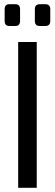

<svg xmlns="http://www.w3.org/2000/svg" viewBox="-20 -889 259 909"><path d="M24 -869H53Q75 -869 75 -845V-790Q75 -766 53 -766H24Q2 -766 2 -790V-845Q2 -869 24 -869ZM168 -869H195Q218 -869 218 -845V-790Q218 -766 195 -766H168Q145 -766 145 -790V-845Q145 -869 168 -869ZM154 0H66V-690H154Z"/></svg>

Font: exo2condensed_r
Style: Regular
Weight: 400
Width: 3
Designer: Natanael Gama
Version: Version 1.001;PS 001.001;hotconv 1.0.70;makeotf.lib2.5.58329